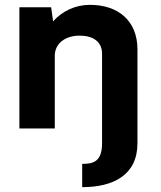

<svg xmlns="http://www.w3.org/2000/svg" viewBox="-20 -530 664 792"><path d="M351 -510C290 -510 237 -484 199 -442L191 -500H60V0H206V-300C206 -352 251 -383 308 -383C363 -383 401 -359 401 -308V61C401 139 362 146 319 146V242C446 242 547 193 547 61V-326C547 -444 468 -510 351 -510Z"/></svg>

Font: Oakes Bold
Style: Regular
Weight: 700
Designer: Samuel Oakes
Foundry: Samuel Oakes
Version: Version 1.003;PS 001.003;hotconv 1.0.88;makeotf.lib2.5.64775